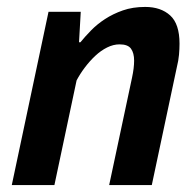

<svg xmlns="http://www.w3.org/2000/svg" viewBox="-20 -534 561 554"><path d="M295 0 361 -310Q367 -338 367 -359Q367 -381 358 -393.5Q349 -406 325 -406Q307 -406 289 -397Q271 -388 255 -373Q239 -358 225 -339.5Q211 -321 201 -302L137 0H14L120 -500H213L208 -412H212Q225 -428 242.5 -446Q260 -464 283 -479Q306 -494 334.5 -504Q363 -514 399 -514Q444 -514 471 -489.5Q498 -465 498 -408Q498 -393 496.5 -376Q495 -359 490 -339L418 0Z"/></svg>

Font: PT Sans
Style: Bold Italic
Weight: 700
Italic angle: -12°
Designer: A.Korolkova, O.Umpeleva, V.Yefimov
Foundry: ParaType Ltd
Version: Version 2.003W OFL